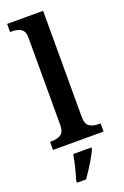

<svg xmlns="http://www.w3.org/2000/svg" viewBox="-183 -814 703 1088"><g transform="rotate(-20 168.0 -269.5)"><path d="M16 0V-49H28Q59 -49 81 -62.5Q103 -76 103 -120V-647Q103 -675 91.5 -688.5Q80 -702 62.5 -706.5Q45 -711 28 -711H16V-760H233V-120Q233 -76 255 -62.5Q277 -49 308 -49H321V0ZM80 208Q90 177 100 136Q110 95 116 61H225V71Q216 92 200.5 119Q185 146 167.5 173Q150 200 135 221H80Z"/></g></svg>

Font: Noto Serif Myanmar SemiBold
Style: Regular
Weight: 600
Designer: Ben Mitchell and the Monotype Design Team
Foundry: Monotype Imaging Inc.
Version: Version 2.106; ttfautohint (v1.8.4.7-5d5b)